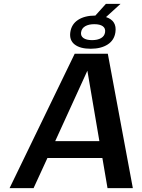

<svg xmlns="http://www.w3.org/2000/svg" viewBox="-20 -980 742 1000"><path d="M29.8 0 369.1 -700.2H541.5L671.9 0H540L513.2 -157.2H227.1L154.8 0ZM267.6 -245.1H497.6L435.1 -611.8ZM532.2 -891.1Q589.8 -872.1 581.1 -812Q575.2 -770.5 540.8 -748.3Q506.3 -726.1 452.1 -726.1Q397.5 -726.1 368.9 -748.3Q340.3 -770.5 346.2 -812Q352.1 -854 386.7 -876.5Q421.4 -898.9 476.6 -898.9L531.7 -960H607.9ZM459.5 -771Q488.3 -771 506.3 -781.5Q524.4 -792 527.3 -812Q530.3 -832.5 515.4 -843.3Q500.5 -854 471.2 -854Q441.9 -854 423.6 -843.3Q405.3 -832.5 402.3 -812Q399.4 -792.5 414.8 -781.7Q430.2 -771 459.5 -771Z"/></svg>

Font: Fivo Sans Med
Style: Regular
Weight: 450
Designer: Alexander Slobzheninov
Foundry: Alexander Slobzheninov
Version: 1.0